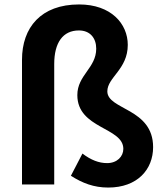

<svg xmlns="http://www.w3.org/2000/svg" viewBox="-20 -830 740 864"><path d="M467 14C598 14 669 -67 669 -168C669 -344 463 -335 463 -419C463 -482 555 -518 555 -628C555 -723 480 -810 336 -810C164 -810 79 -706 79 -561V0H224V-542C224 -638 263 -693 335 -693C386 -693 413 -658 413 -611C413 -524 328 -492 328 -402C328 -250 535 -258 535 -160C535 -126 507 -96 462 -96C425 -96 389 -110 351 -139L299 -39C351 -6 402 14 467 14Z"/></svg>

Font: Kinto Sans
Style: Bold
Weight: 700
Designer: Authors: Ryoko NISHIZUKA  (kana & ideographs); Paul D. Hunt (Latin, Greek & Cyrillic); Wenlong ZHANG  (bopomofo); Sandol
Foundry: Adobe Systems Incorporated, ookami Inc.
Version: Version 0.001